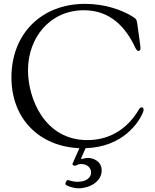

<svg xmlns="http://www.w3.org/2000/svg" viewBox="-20 -761 811 1004"><path d="M390.6 223.7C448.2 223.7 511.7 188.6 511.7 131C511.7 79.5 463.8 65 443.2 65C428.6 65 417.3 67.5 408 70.3C403.4 71.4 403.1 69.6 406.2 62.1L427.6 13.8C623.6 8.2 707.7 -122.9 727.6 -173.7C730.1 -179.7 730.8 -182.9 730.8 -187.1C730.8 -198.2 724.8 -199.6 721.2 -199.6C715.6 -199.6 710.9 -196.7 705.3 -186.8C655.5 -102.3 568.5 -28.4 436.8 -28.4C212.4 -28.4 126.4 -246.4 126.4 -393.5C126.4 -563.2 240.1 -707.4 419 -707.4C557.5 -707.4 637.8 -617.9 687.1 -512.4C693.2 -500.4 697.4 -494.7 703.8 -494.7C710.9 -494.7 714.8 -501.4 714.8 -508.9C714.8 -518.8 705.6 -579.5 697.1 -641.7C694.2 -659.4 690.7 -664.1 672.6 -674.7C618.3 -708.5 529.8 -740.8 424.7 -740.8C195 -740.8 39.8 -582.4 39.8 -356.5C39.8 -133.9 191.8 5.7 395.2 13.8L359.4 94.5C357.6 99.1 359.7 101.9 367.2 105.1C368.6 105.5 370 105.8 371.4 105.8C378.6 105.8 387.1 96.6 403.8 96.6C433.2 96.6 456.3 113.6 456.3 142C456.3 165.8 433.9 189.6 385.3 189.6C369.7 189.6 355.1 186.4 341.6 181.8C333.8 179.3 329.9 180.8 326 187.9L323.5 193.5C320.3 201 321.7 204.9 328.8 208.5C346.9 216.6 369.3 223.7 390.6 223.7Z"/></svg>

Font: Margiela Serif
Style: Regular
Weight: 400
Designer: Andreas Faust, Stefan Endress
Version: Version 1.002;FEAKit 1.0